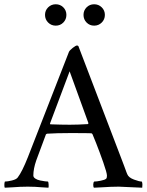

<svg xmlns="http://www.w3.org/2000/svg" viewBox="-35 -876 686 899"><path d="M370.4 -770.5Q356 -785.2 356 -806.2Q356 -827.1 370.4 -841.6Q384.8 -856 405.8 -856Q426.8 -856 441.4 -841.6Q456.1 -827.1 456.1 -806.2Q456.1 -785.2 441.4 -770.5Q426.8 -755.9 405.8 -755.9Q384.8 -755.9 370.4 -770.5ZM190.4 -770.5Q175.8 -785.2 175.8 -806.2Q175.8 -827.1 190.4 -841.6Q205.1 -856 226.1 -856Q247.1 -856 261.5 -841.6Q275.9 -827.1 275.9 -806.2Q275.9 -785.2 261.5 -770.5Q247.1 -755.9 226.1 -755.9Q205.1 -755.9 190.4 -770.5ZM-12.2 2.9Q-14.6 1 -14.6 -9.8Q-14.6 -20.5 -12.2 -25.9Q0.5 -25.9 21 -31Q41.5 -36.1 47.9 -44.9Q68.8 -72.3 95.2 -139.2Q227.1 -478.5 288.1 -633.8Q292 -641.1 305.9 -652.1Q319.8 -663.1 326.2 -663.1Q327.6 -663.1 329.3 -661.9Q331.1 -660.6 332 -660.2L536.1 -126Q542 -110.8 548.1 -94.2Q554.2 -77.6 557.1 -69.6Q560.1 -61.5 561 -60.1Q567.4 -44.4 592.3 -35.2Q617.2 -25.9 628.9 -25.9Q631.8 -21.5 631.8 -11.2Q631.8 -1 630.9 2.9Q530.8 -2 521 -2Q500.5 -2 482.9 -1.2Q465.3 -0.5 443.1 1Q420.9 2.4 404.8 2.9Q401.4 -1 401.6 -11.5Q401.9 -22 405.8 -25.9Q417 -25.9 436.5 -29.8Q456.1 -33.7 461.9 -39.1Q465.8 -43 465.8 -53.2Q465.8 -66.4 448.7 -115.2Q431.6 -164.1 415 -206.1L397.9 -248Q395 -252 392.1 -252Q378.9 -252.9 293 -252.9Q230 -252.9 185.1 -250L180.2 -247.1Q151.9 -172.9 134.8 -125Q121.1 -85.4 121.1 -54.2Q121.1 -45.9 130.4 -39.8Q139.6 -33.7 152.8 -31Q166 -28.3 175.5 -27.1Q185.1 -25.9 189.9 -25.9Q191.9 -23.9 192.6 -12.7Q193.4 -1.5 191.9 2.9Q177.2 2.4 160.4 1Q143.6 -0.5 129.2 -1.2Q114.7 -2 95.2 -2Q74.7 -2 58.8 -1.2Q43 -0.5 23.9 1Q4.9 2.4 -12.2 2.9ZM199.2 -297.9Q199.2 -293.9 201.2 -293.9Q252.9 -292 292 -292Q330.1 -292 376 -294.9Q377 -294.9 377.7 -296.1Q378.4 -297.4 378.9 -298.8V-299.8L291 -542Z"/></svg>

Font: Crimson
Style: Roman
Weight: 400
Version: Version 0.8